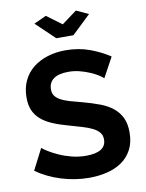

<svg xmlns="http://www.w3.org/2000/svg" viewBox="-99 -992 812 1070"><g transform="rotate(-10 306.5 -457.5)"><path d="M236 -923 321 -860 406 -923 475 -891 369 -790H272L166 -891ZM497 -524Q490 -531 471.5 -543Q453 -555 426.5 -566.5Q400 -578 369 -586Q338 -594 306 -594Q249 -594 221 -573Q193 -552 193 -514Q193 -492 203.5 -477.5Q214 -463 234 -452Q254 -441 284.5 -432Q315 -423 355 -413Q407 -399 449.5 -383Q492 -367 521.5 -343Q551 -319 567 -285.5Q583 -252 583 -203Q583 -146 561.5 -105.5Q540 -65 503.5 -40Q467 -15 419.5 -3.5Q372 8 320 8Q240 8 162 -16Q84 -40 22 -84L83 -203Q92 -194 115.5 -179.5Q139 -165 171 -150.5Q203 -136 242 -126Q281 -116 322 -116Q436 -116 436 -189Q436 -212 423 -228Q410 -244 386 -256Q362 -268 328 -278Q294 -288 252 -300Q201 -314 163.5 -330.5Q126 -347 101 -369.5Q76 -392 63.5 -421.5Q51 -451 51 -492Q51 -546 71 -588Q91 -630 126.5 -658Q162 -686 209 -700.5Q256 -715 310 -715Q385 -715 448 -691.5Q511 -668 558 -636Z"/></g></svg>

Font: IngvarSans
Style: Bold
Weight: 700
Version: Version 3.000